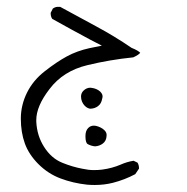

<svg xmlns="http://www.w3.org/2000/svg" viewBox="-20 -214 540 553"><path d="M274.4 69.8Q275.4 66.9 275.4 64Q275.4 61 274.4 58.1Q272.9 54.2 268.6 49.8Q258.8 41 244.1 39.1Q242.2 38.6 240.2 38.6Q229 38.6 220.2 47.4Q213.4 54.2 213.4 64Q213.4 79.6 224.6 91.3Q231.4 97.7 239.3 99.1Q252.9 99.1 262.7 91.3Q272 84.5 274.4 69.8ZM286.6 180.7Q287.1 177.7 287.1 174.8Q287.1 167 280.3 160.6Q271 151.9 255.9 148.4Q252.4 147.9 250 147.9Q240.7 147.9 233.9 154.8Q226.1 162.6 226.1 178.2Q226.1 197.8 232.9 201.2Q242.7 206.5 253.9 207.5Q267.1 206.5 276.4 199.2Q285.2 192.4 286.6 180.7ZM231 317.9Q242.2 318.8 252.9 318.8Q280.3 318.8 305.2 312.5Q339.4 303.7 369.6 287.6L380.4 271.5Q380.4 261.2 376 254.4L364.7 249Q345.7 252 327.1 260.3Q303.2 270.5 274.9 274.4Q264.2 275.9 249.8 275.9Q235.4 275.9 217.3 272Q188.5 266.6 159.7 254.9Q127.9 242.2 106.9 209Q86.4 176.8 84.5 136.2Q84.5 134.3 84.5 131.8Q84.5 91.8 122.6 42.5Q162.1 -9.8 231.9 -26.4Q296.4 -42 363.8 -48.8Q379.9 -56.2 383.8 -62Q381.3 -64.9 375 -68.6Q368.7 -72.3 358.9 -76.2Q309.6 -109.9 256.8 -138.2L153.3 -194.3Q150.9 -194.3 149.4 -194.3Q147.9 -194.3 146.2 -194.3Q144.5 -194.3 141.6 -193.8Q136.7 -192.4 132.3 -189.5L126 -177.2Q126 -175.8 126 -174.1Q126 -172.4 126.5 -169.4Q127.4 -164.1 130.4 -159.7Q157.7 -144.5 185.1 -129.4Q212.4 -114.3 240.2 -99.6L273.4 -82.5L237.3 -75.2Q201.7 -67.4 172.4 -51.5Q143.1 -35.6 108.9 -8.8Q75.7 17.1 58.1 52.2Q40 88.4 40 127.7Q40 167 51.5 199Q63 231 90.8 258.8Q118.7 286.6 154.5 300Q190.4 313.5 231 317.9Z"/></svg>

Font: NaikaiFont
Style: ExtraLight
Weight: 200
Version: Version 1.89